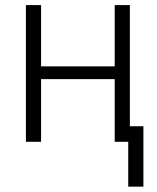

<svg xmlns="http://www.w3.org/2000/svg" viewBox="-20 -548 607 742"><path d="M481.9 0H423.3V-242.2H138.7V0H80.1V-528.3H138.7V-291.5H423.3V-528.3H481.9ZM534.2 173.3H475.6V-60.1H534.2Z"/></svg>

Font: Roboto-Light
Style: Regular
Weight: 300
Designer: Google
Version: Version 2.137; 2017